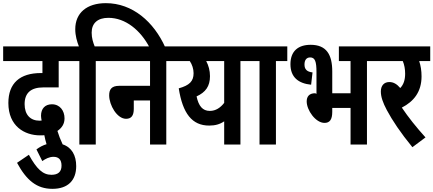

<svg xmlns="http://www.w3.org/2000/svg" viewBox="-20 -916 2747 1217"><path d="M312 281C412 281 463 226 463 137C463 69 435 18 377 -1C363 -31 352 -59 344 -86C373 -106 389 -131 389 -166C389 -214 360 -255 309 -255C266 -255 240 -228 240 -182C240 -172 242 -162 244 -152C239 -152 235 -151 231 -151C172 -151 136 -189 136 -256C136 -327 176 -362 255 -362H352V-529H430V-622H0V-529H249V-453H240C106 -453 33 -389 33 -263C33 -116 136 -58 234 -58C244 -58 253 -58 261 -59C264 -42 269 -22 275 -2C252 5 231 16 211 31L248 105C268 91 292 78 319 78C351 78 370 95 370 134C370 173 348 192 306 192C252 192 213 156 163 65L88 116C148 227 213 281 312 281Z M587 -529H659V-622H580C570 -647 561 -675 561 -709C561 -769 599 -803 667 -803C776 -803 871 -724 928 -615H1028C955 -778 820 -896 651 -896C530 -896 457 -834 457 -731C457 -690 468 -653 480 -622H423V-529H483V0H587Z M647 -622V-529H931V-372H735C687 -372 672 -349 672 -312C672 -249 722 -163 779 -163C813 -163 828 -184 828 -226V-279H931V0H1034V-529H1106V-622Z M1577 -622H1094V-529H1183C1198 -507 1207 -479 1207 -452C1207 -401 1181 -375 1113 -356C1138 -197 1197 -120 1306 -120C1345 -120 1375 -129 1401 -147V0H1504V-529H1577ZM1226 -305C1283 -331 1311 -369 1311 -433C1311 -469 1302 -501 1287 -529H1401V-264C1378 -234 1348 -213 1310 -213C1264 -213 1239 -244 1226 -305Z M1729 -529H1801V-622H1565V-529H1625V0H1729Z M1949 -632C1870 -632 1821 -592 1821 -509C1821 -426 1872 -387 1952 -379L1961 -457C1925 -461 1910 -477 1910 -507C1910 -537 1924 -552 1946 -552C1977 -552 1986 -526 1986 -459V-321L1978 -325C1939 -325 1924 -303 1924 -273C1924 -218 1980 -137 2037 -137C2070 -137 2086 -158 2086 -207V-232H2202V0H2306V-529H2378V-622H2128V-529H2202V-325H2086V-463C2086 -569 2050 -632 1949 -632Z M2677 -45C2619 -109 2568 -173 2527 -234C2603 -273 2652 -334 2652 -432C2652 -468 2647 -499 2637 -529H2707V-622H2366V-529H2533C2543 -506 2548 -478 2548 -449C2548 -409 2538 -380 2517 -358C2496 -383 2474 -396 2448 -396C2414 -396 2394 -373 2394 -336C2394 -302 2407 -265 2432 -218C2466 -154 2520 -73 2594 17Z"/></svg>

Font: Noto Sans Devanagari ExtraCondensed SemiBold
Style: Regular
Weight: 600
Width: 2
Designer: Jelle Bosma - Monotype Design Team
Foundry: Monotype Imaging Inc.
Version: Version 2.004